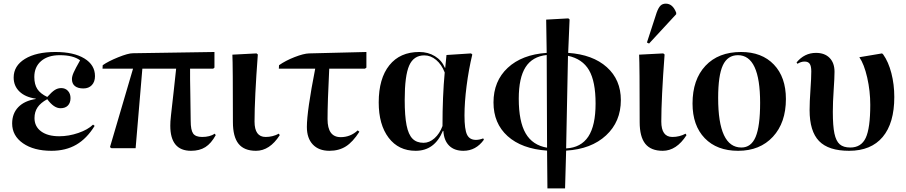

<svg xmlns="http://www.w3.org/2000/svg" viewBox="-20 -816 4985 1057"><path d="M263.2 14.2Q166 14.2 106.4 -27.3Q46.9 -68.8 46.9 -136.2Q46.9 -190.9 80.6 -226.1Q114.3 -261.2 176.8 -271V-272.9Q119.1 -281.2 87.2 -312Q55.2 -342.8 55.2 -389.2Q55.2 -453.6 117.2 -491.7Q179.2 -529.8 285.2 -529.8Q386.2 -529.8 444.6 -494.1Q502.9 -458.5 502.9 -397Q502.9 -365.7 485.6 -347.4Q468.3 -329.1 439 -329.1Q408.7 -329.1 392.3 -342.3Q376 -355.5 376 -380.9Q376 -395.5 385.3 -416.5Q394.5 -437.5 420.9 -483.9Q383.3 -512.2 309.1 -512.2Q244.1 -512.2 206.5 -480Q168.9 -447.8 168.9 -392.1Q168.9 -351.6 185.5 -325.9Q202.1 -300.3 240.2 -282.2Q265.1 -310.1 281.7 -320.6Q298.3 -331.1 316.9 -331.1Q339.8 -331.1 354 -315.7Q368.2 -300.3 368.2 -275.9Q368.2 -250 353.8 -235.1Q339.4 -220.2 313 -220.2Q276.4 -220.2 240.2 -270Q203.6 -250 186.8 -225.1Q169.9 -200.2 169.9 -166Q169.9 -119.6 206.3 -92.8Q242.7 -65.9 306.2 -65.9Q358.4 -65.9 411.1 -84Q463.9 -102.1 492.2 -129.9L501 -123Q458 -53.2 400.1 -19.5Q342.3 14.2 263.2 14.2Z M1031.7 14.2Q917.5 14.2 917.5 -124Q917.5 -136.7 918.2 -147.9Q918.9 -159.2 921.4 -181.9Q923.8 -204.6 926.8 -230.2Q929.7 -255.9 936.3 -314.2Q942.9 -372.6 949.7 -438H763.7L726.6 0H593.8L585.4 -5.9L712.4 -438H544.4L545.4 -457Q575.7 -478.5 630.6 -500.7Q685.5 -522.9 711.4 -522.9L1160.6 -529.8V-443.8L1153.8 -438H1026.4Q1025.9 -390.6 1027.8 -295.9Q1029.8 -201.2 1029.8 -150.9Q1029.8 -100.1 1043.2 -81.1Q1056.6 -62 1092.8 -62Q1135.3 -62 1162.6 -80.1L1167.5 -71.8Q1142.6 -26.4 1110.6 -6.1Q1078.6 14.2 1031.7 14.2Z M1389.2 14.2Q1324.2 14.2 1293.2 -24.4Q1262.2 -63 1262.2 -144Q1262.2 -460.9 1259.3 -515.1L1392.1 -522L1399.4 -516.1Q1381.3 -273.9 1381.3 -147Q1381.3 -62 1442.4 -62Q1481.4 -62 1515.1 -80.1L1520 -71.8Q1464.8 14.2 1389.2 14.2Z M1793.5 14.2Q1734.9 14.2 1702.1 -20.5Q1669.4 -55.2 1669.4 -117.2Q1669.4 -204.1 1715.3 -438H1515.1L1516.1 -457Q1552.2 -482.4 1601.8 -501.7Q1651.4 -521 1681.2 -522L1997.1 -529.8V-443.8L1989.3 -438H1792.5Q1783.2 -252.4 1783.2 -160.2Q1783.2 -61 1855.5 -61Q1909.2 -61 1949.2 -98.1L1958.5 -90.8Q1922.4 -34.2 1884 -10Q1845.7 14.2 1793.5 14.2Z M2268.1 14.2Q2174.3 14.2 2119.6 -57.6Q2064.9 -129.4 2064.9 -252Q2064.9 -383.8 2123.5 -456.8Q2182.1 -529.8 2288.1 -529.8Q2336.9 -529.8 2374.5 -506.6Q2412.1 -483.4 2429.2 -442.9H2431.2L2438 -513.2L2573.2 -522L2580.1 -516.1Q2560.1 -432.6 2548.6 -342.5Q2537.1 -252.4 2537.1 -180.2Q2537.1 -104 2551 -75Q2564.9 -45.9 2600.1 -45.9Q2619.6 -45.9 2640.1 -54.2L2644 -46.9Q2600.1 14.2 2531.2 14.2Q2481 14.2 2452.4 -14.4Q2423.8 -43 2420.9 -95.2H2418Q2372.6 14.2 2268.1 14.2ZM2312 -29.8Q2343.8 -29.8 2372.1 -54.9Q2400.4 -80.1 2416 -122.1Q2416 -287.1 2428.2 -417Q2411.1 -460.9 2381.1 -486.1Q2351.1 -511.2 2315.9 -511.2Q2257.3 -511.2 2232.7 -455.3Q2208 -399.4 2208 -266.1Q2208 -177.2 2218.3 -126.2Q2228.5 -75.2 2251 -52.5Q2273.4 -29.8 2312 -29.8Z M2993.7 221.2 2991.7 13.2Q2852.1 3.4 2774.4 -66.7Q2696.8 -136.7 2696.8 -252Q2696.8 -369.6 2775.1 -442.6Q2853.5 -515.6 2989.7 -524.9L2986.8 -708L3108.9 -714.8L3115.7 -709L3107.9 -524.9Q3243.2 -515.6 3320.6 -446.3Q3397.9 -377 3397.9 -265.1Q3397.9 -146 3316.4 -70.6Q3234.9 4.9 3096.7 13.2L3090.8 221.2ZM2991.7 -2.9 2989.7 -513.2Q2910.6 -504.9 2873.3 -446.3Q2835.9 -387.7 2835.9 -272.9Q2835.9 -147 2873.8 -81.8Q2911.6 -16.6 2991.7 -2.9ZM3096.7 1Q3178.7 -3.4 3218.8 -64.2Q3258.8 -125 3258.8 -246.1Q3258.8 -367.7 3222.7 -429.7Q3186.5 -491.7 3106.9 -508.8Z M3553.2 -576.2 3541.5 -582 3595.2 -747.1Q3605 -773.9 3616.2 -784.9Q3627.4 -795.9 3645.5 -795.9Q3683.6 -795.9 3702.6 -746.1V-737.8ZM3628.4 14.2Q3563.5 14.2 3532.5 -24.4Q3501.5 -63 3501.5 -144Q3501.5 -460.9 3498.5 -515.1L3631.3 -522L3638.7 -516.1Q3620.6 -273.9 3620.6 -147Q3620.6 -62 3681.6 -62Q3720.7 -62 3754.4 -80.1L3759.3 -71.8Q3704.1 14.2 3628.4 14.2Z M4043.5 14.2Q3926.8 14.2 3859.6 -55.4Q3792.5 -125 3792.5 -246.1Q3792.5 -377.9 3863.8 -453.9Q3935.1 -529.8 4059.6 -529.8Q4174.3 -529.8 4240.5 -460.4Q4306.6 -391.1 4306.6 -271Q4306.6 -140.6 4235.1 -63.2Q4163.6 14.2 4043.5 14.2ZM4061.5 -3.9Q4115.2 -3.9 4139.9 -62.3Q4164.6 -120.6 4164.6 -250Q4164.6 -512.2 4042.5 -512.2Q3985.4 -512.2 3959.5 -456.5Q3933.6 -400.9 3933.6 -276.9Q3933.6 -3.9 4061.5 -3.9Z M4654.3 14.2Q4541 14.2 4489 -39.6Q4437 -93.3 4437 -210Q4437 -254.9 4441.7 -321.3Q4446.3 -387.7 4446.3 -422.9Q4446.3 -452.1 4437.7 -464.6Q4429.2 -477.1 4409.2 -477.1Q4390.1 -477.1 4370.1 -464.8L4365.2 -472.2Q4408.7 -524.9 4472.2 -524.9Q4520 -524.9 4547.1 -497.3Q4574.2 -469.7 4574.2 -420.9Q4574.2 -388.7 4569.6 -321.3Q4564.9 -253.9 4564.9 -200.2Q4564.9 -122.6 4573.7 -81.1Q4582.5 -39.6 4602.8 -21.7Q4623 -3.9 4661.1 -3.9Q4721.2 -3.9 4746.1 -57.1Q4771 -110.4 4771 -238.8Q4771 -314.9 4754.2 -388.9Q4737.3 -462.9 4710.9 -501L4835.9 -522L4842.3 -516.1Q4871.1 -475.6 4887.2 -413.3Q4903.3 -351.1 4903.3 -282.2Q4903.3 -138.2 4839.4 -62Q4775.4 14.2 4654.3 14.2Z"/></svg>

Font: Display Semibold
Style: Regular
Weight: 600
Designer: Latin by Veronika Burian and Jose Scaglione. Greek by Irene Vlachou. Cyrillic by Vera Evstafieva.
Foundry: TypeTogether
Version: Version 3.002